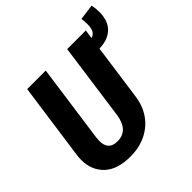

<svg xmlns="http://www.w3.org/2000/svg" viewBox="-201 -942 1127 1127"><g transform="rotate(-45 363.0 -378.0)"><path d="M574 -561 525 -210Q516 -145 481.5 -94Q447 -43 389 -13.5Q331 16 254 16Q147 16 91.5 -36.5Q36 -89 36 -175Q36 -194 39 -215L106 -693H260L192 -206Q190 -186 190 -178Q190 -101 264 -101Q354 -101 371 -210L438 -693H593L585 -638Q607 -644 616.5 -662.5Q626 -681 626 -713Q626 -742 622 -759L719 -772Q726 -746 726 -714Q726 -641 686.5 -602Q647 -563 574 -561Z"/></g></svg>

Font: Fira Sans Condensed
Style: Bold Italic
Weight: 700
Width: 3
Italic angle: -8°
Designer: Carrois Corporate & Edenspiekermann AG
Foundry: Carrois Corporate GbR & Edenspiekermann AG
Version: Version 4.203